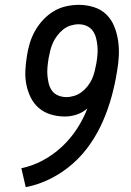

<svg xmlns="http://www.w3.org/2000/svg" viewBox="-20 -763 540 791"><path d="M86 8 68 -70Q113 -79 156 -102Q199 -125 234.5 -158Q270 -191 296.5 -231.5Q323 -272 340 -316Q320 -299 296 -291Q272 -283 248 -283Q217 -283 189 -291.5Q161 -300 140 -318Q119 -336 106.5 -361.5Q94 -387 88.5 -415Q83 -443 84.5 -473Q86 -503 91 -533Q95 -560 103 -586Q111 -612 124.5 -636Q138 -660 157.5 -681Q177 -702 201 -716.5Q225 -731 252 -737Q279 -743 305 -743Q337 -743 367 -733.5Q397 -724 418 -703.5Q439 -683 450.5 -654.5Q462 -626 466.5 -595.5Q471 -565 469.5 -533Q468 -501 462 -468Q454 -417 440 -366Q426 -315 405 -266Q384 -217 352.5 -171Q321 -125 279.5 -88.5Q238 -52 188.5 -27Q139 -2 86 8ZM253 -363Q269 -363 285.5 -368Q302 -373 316 -383.5Q330 -394 341 -408Q352 -422 359 -437.5Q366 -453 370 -469.5Q374 -486 377 -502Q380 -520 381.5 -537.5Q383 -555 381.5 -572Q380 -589 376 -605.5Q372 -622 362.5 -635.5Q353 -649 337.5 -656Q322 -663 304 -663Q288 -663 271.5 -658Q255 -653 241 -642Q227 -631 216 -616.5Q205 -602 198 -586.5Q191 -571 187 -554.5Q183 -538 180 -522V-521Q177 -503 175.5 -485.5Q174 -468 175.5 -451Q177 -434 181 -418Q185 -402 194.5 -389Q204 -376 220 -369.5Q236 -363 253 -363Z"/></svg>

Font: Iosevka Curly Slab Medium
Style: Italic
Weight: 500
Italic angle: -9°
Monospace: yes
Designer: Belleve Invis
Foundry: Belleve Invis
Version: Version 22.1.2; ttfautohint (v1.8.4)